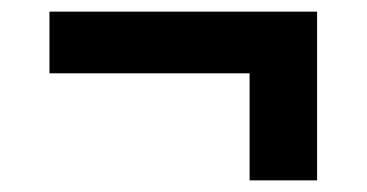

<svg xmlns="http://www.w3.org/2000/svg" viewBox="-20 -430 630 330"><path d="M65 -410H525V-120H409V-304H65Z"/></svg>

Font: Retni Sans
Style: Bold
Weight: 700
Designer: Vitaly Kuzmin
Foundry: ParaType Ltd.
Version: Version 1.00;March 2, 2019;FontCreator 11.5.0.2425 64-bit; t